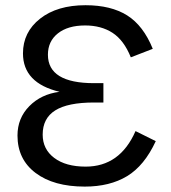

<svg xmlns="http://www.w3.org/2000/svg" viewBox="-20 -688 640 718"><path d="M296.9 9.8Q180.7 9.8 113 -41.3Q45.4 -92.3 45.4 -181.2Q45.4 -246.1 89.6 -291Q133.8 -335.9 202.6 -344.7Q65.9 -377.4 65.9 -488.3Q65.9 -567.9 129.9 -618.2Q193.8 -668.5 299.8 -668.5Q395 -668.5 455.6 -630.4Q516.1 -592.3 551.3 -505.4L469.2 -473.6Q443.4 -537.6 400.9 -565.2Q358.4 -592.8 298.3 -592.8Q233.9 -592.8 196.5 -563.2Q159.2 -533.7 159.2 -483.4Q159.2 -377 332 -377H366.7V-304.7H332Q233.4 -304.7 186.5 -275.1Q139.6 -245.6 139.6 -184.6Q139.6 -129.9 182.9 -97.4Q226.1 -64.9 300.3 -64.9Q428.7 -64.9 486.8 -197.8L562.5 -160.2Q520 -68.4 455.3 -29.3Q390.6 9.8 296.9 9.8Z"/></svg>

Font: Courier New
Style: Regular
Weight: 400
Designer: Steve Matteson
Foundry: Ascender Corporation
Version: Version 2.00.3